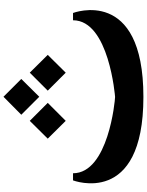

<svg xmlns="http://www.w3.org/2000/svg" viewBox="113 -978 865 1132"><g transform="rotate(-90 546.0 -412.5)"><path d="M435 -720 541 -825 646 -720 541 -614ZM294 -564 399 -670 505 -564 399 -458ZM577 -564 683 -670 788 -564 683 -458ZM1035 -415H992C992 -202 541 -167 540 -167C519 -167 90 -207 90 -415H48C48 -415 -112 0 540 0C1194 0 1035 -415 1035 -415Z"/></g></svg>

Font: Am-Hal
Style: Regular
Weight: 400
Designer: Multible Designers
Foundry: Kief Type Foundry
Version: Version 1.000;PS 001.000;hotconv 1.0.88;makeotf.lib2.5.64775